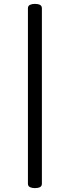

<svg xmlns="http://www.w3.org/2000/svg" viewBox="-20 -865 360 990"><path d="M196 -822V82Q196 95 186 100Q176 105 160 105Q145 105 134.5 100Q124 95 124 82V-822Q124 -835 134.5 -840Q145 -845 160 -845Q176 -845 186 -840Q196 -835 196 -822Z"/></svg>

Font: Offside
Style: Regular
Weight: 400
Designer: Eduardo Rodriguez Tunni
Foundry: Eduardo Rodriguez Tunni
Version: Version 1.002; ttfautohint (v1.8.4.7-5d5b);gftools[0.9.23]